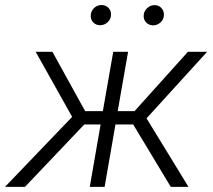

<svg xmlns="http://www.w3.org/2000/svg" viewBox="-62 -731 832 751"><path d="M459 -244.1H389.6L347.2 0H289.1L331.5 -244.1H267.6L35.6 0H-42.5L220.2 -273.9L77.6 -528.3H143.1L271 -296.4H340.3L380.9 -528.3H439L398.4 -296.4H464.4L672.9 -528.3H748L511.2 -268.1L675.3 0H606ZM293 -671.4Q293.9 -688 305.7 -699.5Q317.4 -710.9 334.5 -711.4Q351.6 -711.4 362.5 -700Q373.5 -688.5 372.1 -671.4Q371.1 -655.3 358.9 -644Q346.7 -632.8 330.6 -632.3Q313.5 -632.3 302.7 -643.3Q292 -654.3 293 -671.4ZM500 -670.9Q501 -687.5 513.7 -699.2Q526.4 -710.9 541.5 -710.9Q558.6 -711.4 569.3 -699.7Q580.1 -688 579.1 -670.9Q578.1 -654.3 565.9 -643.3Q553.7 -632.3 537.6 -631.8Q521 -631.8 510 -642.8Q499 -653.8 500 -670.9Z"/></svg>

Font: RobotoInd Light
Style: Italic
Weight: 300
Italic angle: -12°
Designer: Google
Version: Version 2.001151; 2014